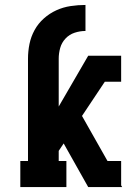

<svg xmlns="http://www.w3.org/2000/svg" viewBox="-20 -755 540 775"><path d="M62 0V-105H93V-518Q93 -548 99 -577.5Q105 -607 119.5 -633.5Q134 -660 157 -680.5Q180 -701 207.5 -713.5Q235 -726 265 -730.5Q295 -735 325 -735V-630Q303 -630 281.5 -623Q260 -616 244.5 -599.5Q229 -583 223 -561.5Q217 -540 217 -518V-325L336 -530H469V-425H403L311 -287L414 -105H469V-7L473 0H336L237 -176L217 -146V-105H248V0Z"/></svg>

Font: Iosevka Slab Extrabold
Style: Regular
Weight: 800
Monospace: yes
Designer: Belleve Invis
Foundry: Belleve Invis
Version: Version 11.1.1; ttfautohint (v1.8.3)